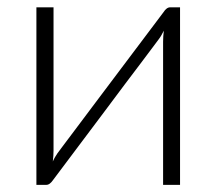

<svg xmlns="http://www.w3.org/2000/svg" viewBox="-20 -518 606 538"><path d="M484.5 -497.5V0H437V-401Q437 -408 437.5 -416Q438 -424 439 -432Q435.5 -425 432.2 -419.2Q429 -413.5 425.5 -409Q424.5 -408 411.5 -390.2Q398.5 -372.5 377.2 -344.5Q356 -316.5 329.2 -281Q302.5 -245.5 275 -208.5Q210 -122 127.5 -12Q124.5 -7.5 119.8 -3.8Q115 0 109.5 0H82V-497.5H130V-96.5Q130 -89.5 129.5 -81.5Q129 -73.5 128 -65.5Q131 -72.5 134.5 -78.2Q138 -84 141 -88.5Q141.5 -89.5 154.8 -107Q168 -124.5 189.2 -152.8Q210.5 -181 237 -216.5Q263.5 -252 291.5 -289Q356.5 -375.5 439 -485Q442 -490 446.8 -493.8Q451.5 -497.5 457 -497.5Z"/></svg>

Font: Lato 2
Style: Regular
Weight: 300
Designer: Lukasz Dziedzic with Adam Twardoch and Botio Nikoltchev
Foundry: tyPoland Lukasz Dziedzic
Version: Version 2.015; 2015-08-06; http://www.latofonts.com/